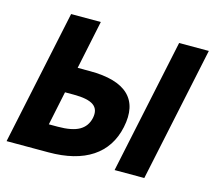

<svg xmlns="http://www.w3.org/2000/svg" viewBox="-114 -637 826 738"><g transform="rotate(15 299.5 -268.0)"><path d="M-30.6 0 82.6 -536H200.8L160.4 -342.8H208.8Q317.2 -342.8 363.2 -298.7Q409.2 -254.6 391 -168.8Q373.4 -85.8 308.6 -42.9Q243.8 0 136 0ZM109.6 -104.4H144.8Q201.2 -104.4 230.3 -120.8Q259.4 -137.2 267 -171.8Q274.4 -206.8 251.6 -223.1Q228.8 -239.4 173 -239.4H137.8ZM399.2 0 512.4 -536H630.6L517.4 0Z"/></g></svg>

Font: Geist Mono
Style: Italic
Weight: 400
Italic angle: -12°
Monospace: yes
Designer: Basement.studio, Andrés Briganti, Mateo Zaragoza
Foundry: Basement.studio, Vercel, Andrés Briganti, Guido Ferreyra, Mateo Zaragoza
Version: Version 1.500